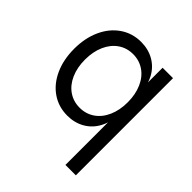

<svg xmlns="http://www.w3.org/2000/svg" viewBox="-195 -647 978 978"><g transform="rotate(45 293.5 -158.0)"><path d="M45 -250Q45 -327 72.5 -387.5Q100 -448 149.5 -482Q199 -516 262 -516Q314 -516 355 -492.5Q396 -469 418.5 -427Q441 -385 441 -330V-170Q441 -116 418 -73.5Q395 -31 354 -7.5Q313 16 261 16Q198 16 149 -17.5Q100 -51 72.5 -111.5Q45 -172 45 -250ZM431 -250Q431 -307 411.5 -351Q392 -395 357 -419Q322 -443 277 -443Q232 -443 197 -419Q162 -395 142.5 -351Q123 -307 123 -250Q123 -193 142.5 -149Q162 -105 197 -81Q232 -57 277 -57Q322 -57 357 -81Q392 -105 411.5 -149Q431 -193 431 -250ZM432 -500H507V200H432Z"/></g></svg>

Font: Uncut Sans Variable
Style: Regular
Weight: 400
Designer: Kasper Nordkvist
Foundry: UNCUT.wtf
Version: Version 1.304;Glyphs 3.2 (3246)